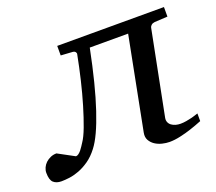

<svg xmlns="http://www.w3.org/2000/svg" viewBox="-150 -603 828 737"><g transform="rotate(-20 264.5 -235.0)"><path d="M529.8 -439.9Q521 -439 515.9 -434.3Q510.7 -429.7 509.8 -424.8L441.9 -81.1Q439.9 -70.8 443.4 -62.7Q446.8 -54.7 453.9 -49.6Q460.9 -44.4 470.5 -41.7Q480 -39.1 490.2 -39.1Q501.5 -39.1 514.4 -41.3Q527.3 -43.5 538.6 -46.4Q551.3 -49.8 564 -54.2V-22.9Q540 -13.2 516.1 -5.4Q495.6 1.5 471.4 6.8Q447.3 12.2 426.8 12.2Q412.6 12.2 396.7 8.3Q380.9 4.4 368.4 -3.9Q356 -12.2 348.9 -24.9Q341.8 -37.6 345.2 -55.2L418.9 -433.1H262.2Q233.4 -289.6 202.1 -196Q170.9 -102.5 140.1 -63Q121.1 -38.1 99.6 -23.2Q78.1 -8.3 57.4 -0.5Q36.6 7.3 17.8 9.8Q-1 12.2 -15.1 12.2Q-35.6 12.2 -47.4 1.5Q-59.1 -9.3 -59.1 -38.1Q-59.1 -48.8 -54.4 -59.1Q-49.8 -69.3 -41.3 -77.4Q-32.7 -85.4 -21.5 -90.3Q-10.3 -95.2 2.9 -95.2L69.8 -59.1Q75.2 -59.1 80.8 -63.2Q86.4 -67.4 91.6 -73.5Q96.7 -79.6 101.3 -86.9Q106 -94.2 109.9 -100.1Q122.1 -117.7 135.3 -152.6Q148.4 -187.5 161.6 -231.7Q174.8 -275.9 186.8 -326.2Q198.7 -376.5 208 -424.8Q209.5 -429.7 206.3 -434.3Q203.1 -439 194.8 -439.9L147 -442.9V-481.9H583V-442.9Z"/></g></svg>

Font: Charis SIL CyrE
Style: Italic
Weight: 400
Italic angle: -11°
Foundry: SIL International
Version: Version 5.000